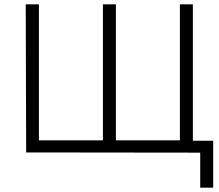

<svg xmlns="http://www.w3.org/2000/svg" viewBox="-20 -705 1012 888"><path d="M872 -54H966V163H906V1L101 0L99 -685H160V-56H456V-685H516V-56H812V-685H872Z"/></svg>

Font: Bellota Text
Style: Regular
Weight: 400
Designer: Kemie Guaida
Foundry: Kemie Guaida
Version: Version 4.001